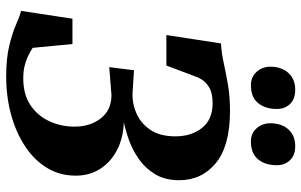

<svg xmlns="http://www.w3.org/2000/svg" viewBox="-205 -807 1022 652"><g transform="rotate(90 306.0 -481.0)"><path d="M239.5 9Q178 9 135 -1.5Q92 -12 63.5 -24.5Q35 -37 17 -41.5L43.5 -216H129.5L142.5 -81Q155.5 -72.5 170.5 -65.2Q185.5 -58 204 -53.5Q222.5 -49 246 -49Q301 -49 337.2 -73.5Q373.5 -98 391.8 -137.8Q410 -177.5 410 -223Q410 -276.5 381.8 -312.5Q353.5 -348.5 303 -348.5L208 -341L218.5 -425L297.5 -420Q329.5 -418.5 363.2 -432.5Q397 -446.5 420 -479.2Q443 -512 443 -565.5Q443 -620 414.5 -656Q386 -692 330 -692Q295 -692 274.5 -679Q254 -666 243.5 -643.5L202.5 -535H99L127.5 -720.5Q159 -722 192.8 -729.5Q226.5 -737 266.8 -744Q307 -751 356.5 -751Q475.5 -751 533.8 -703Q592 -655 592 -578.5Q592 -530.5 571.8 -497Q551.5 -463.5 520.5 -441.8Q489.5 -420 455.8 -408Q422 -396 394.5 -390.5Q447 -389 488 -368.2Q529 -347.5 552.8 -311.2Q576.5 -275 576.5 -227Q576.5 -173 550.2 -129.8Q524 -86.5 477.2 -55.5Q430.5 -24.5 369.8 -7.8Q309 9 239.5 9ZM269 -822Q241.5 -822 223.8 -841.5Q206 -861 206.5 -890.5Q207.5 -928 228.5 -950.2Q249.5 -972.5 284.5 -972.5Q317.5 -972.5 334.2 -953.8Q351 -935 350 -907.5Q349.5 -869.5 329.5 -845.8Q309.5 -822 269 -822ZM460.5 -822Q433 -822 415.5 -841.5Q398 -861 398.5 -890.5Q399.5 -928 420.2 -950.2Q441 -972.5 476 -972.5Q508 -972.5 525 -953.8Q542 -935 541 -907.5Q540.5 -869.5 520.5 -845.8Q500.5 -822 460.5 -822Z"/></g></svg>

Font: Merriweather 28pt ExtraBold
Style: Italic
Weight: 800
Italic angle: -7.8°
Version: Version 2.101